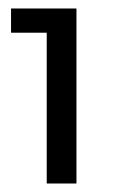

<svg xmlns="http://www.w3.org/2000/svg" viewBox="-20 -792 272 452"><path d="M6 -772H160V-360H90V-715H6Z"/></svg>

Font: Montserrat arm
Style: Regular
Weight: 400
Designer: Julieta Ulanovsky
Foundry: Julieta Ulanovsky
Version: Version 6.000;PS 006.000;hotconv 1.0.88;makeotf.lib2.5.64775